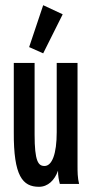

<svg xmlns="http://www.w3.org/2000/svg" viewBox="-20 -707 353 738"><path d="M146 -502 221 -652 146 -687 92 -526ZM130 11C164 11 190 -14 203 -51C203 -29 206 -16 210 0H284C278 -24 278 -47 278 -72V-465H198V-199C198 -115 180 -69 151 -69C127 -69 113 -87 113 -190V-465H33V-199C32 -30 67 11 130 11Z"/></svg>

Font: Inconsolata ExtraCondensed
Style: Bold
Weight: 700
Width: 2
Monospace: yes
Designer: Raph Levien, Cyreal, Brenton Simpson
Foundry: Raph Levien, Cyreal, Google
Version: Version 3.100